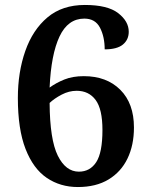

<svg xmlns="http://www.w3.org/2000/svg" viewBox="-20 -744 603 774"><path d="M294 10Q223 10 168.5 -27Q114 -64 83 -143.5Q52 -223 52 -349Q52 -453 82 -538.5Q112 -624 171.5 -674Q231 -724 322 -724Q414 -724 456.5 -691Q499 -658 499 -616Q499 -584 475.5 -564.5Q452 -545 402 -545Q402 -596 383 -632.5Q364 -669 320 -669Q254 -669 220 -597Q186 -525 180 -391Q206 -410 239.5 -423.5Q273 -437 318 -437Q410 -437 465 -382Q520 -327 520 -230Q520 -159 494 -105Q468 -51 417.5 -20.5Q367 10 294 10ZM298 -52Q343 -52 368 -90.5Q393 -129 393 -220Q393 -304 365.5 -341Q338 -378 289 -378Q258 -378 228.5 -362.5Q199 -347 180 -329Q181 -181 213 -116.5Q245 -52 298 -52Z"/></svg>

Font: Noto Serif Myanmar SemiBold
Style: Regular
Weight: 600
Designer: Ben Mitchell and the Monotype Design Team
Foundry: Monotype Imaging Inc.
Version: Version 2.106; ttfautohint (v1.8.4.7-5d5b)